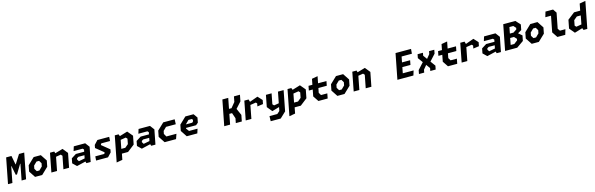

<svg xmlns="http://www.w3.org/2000/svg" viewBox="135 -2945 16509 5325"><g transform="rotate(-15 8389.0 -282.5)"><path d="M-2 0H124.5L213.5 -459H220.5L273 -194.5H308L468.5 -459H477.5L388.5 0H517L659 -730H509L348 -475H342L292.5 -730H140Z M775 0H980L1173.5 -184.5L1207 -356.5L1085 -541H880L687 -356.5L653.5 -184.5ZM813 -221.5 830 -309.5 923 -400.5H998L1047 -319.5L1030 -231.5L937.5 -140.5H862.5Z M1589 0H1751.5L1830.5 -405.5L1711.5 -553L1486.5 -487.5L1471 -541H1348.5L1243.5 0H1406L1481.5 -388.5L1622 -411.5L1661 -370Z M2249 0H2371.5L2452.5 -416.5L2359 -541H2031.5L1992 -414.5H2251L2283.5 -382L2271.5 -321.5H2032.5L1893 -233.5L1866.5 -96.5L1978 11L2234.5 -50ZM2026.5 -162 2033 -196.5 2079 -226.5H2253L2236 -139L2062.5 -105.5Z M2527.5 0H2870L2975.5 -113L2992 -197.5L2769.5 -378.5L2775.5 -408.5L2795 -423H3040.5L3048.5 -541H2709.5L2604 -428L2588 -343.5L2812 -162.5L2806.5 -132.5L2786.5 -118H2535.5Z M3064.5 200 3235.5 170 3268.5 0H3445L3648.5 -158.5L3695.5 -400.5L3567.5 -553L3339.5 -484L3317 -541H3208.5ZM3286.5 -131.5 3334.5 -378 3486 -402.5 3525 -361 3496 -211.5 3400.5 -131.5Z M4109 0H4231.5L4312.5 -416.5L4219 -541H3891.5L3852 -414.5H4111L4143.5 -382L4131.5 -321.5H3892.5L3753 -233.5L3726.5 -96.5L3838 11L4094.5 -50ZM3886.5 -162 3893 -196.5 3939 -226.5H4113L4096 -139L3922.5 -105.5Z M4495 0H4823L4872 -140.5H4582.5L4534 -226.5L4550 -309.5L4643 -400.5H4922.5L4928 -541H4600L4407 -356.5L4373.5 -184.5Z M5130 0H5434L5473.5 -125.5H5229.5L5166 -211.5L5169.5 -228.5H5459L5525 -284.5L5552 -425.5L5470 -541H5235L5042 -356.5L5008.5 -184.5ZM5191 -323.5 5292.5 -425.5H5391.5L5414 -396.5L5405.5 -353.5L5375 -323.5Z M6539 0H6711.5L6746.5 -180.5L6660.5 -375L6818.5 -549.5L6853.5 -730H6681L6651 -576.5L6530.5 -430H6458.5L6517 -730H6348.5L6206.5 0H6375L6432 -294H6509.5L6565 -133.5Z M7237 -292 7403.5 -315 7425 -425.5 7307.5 -553 7072 -469 7051 -541H6928.5L6823.5 0H6986L7060 -381.5L7222 -406.5L7253 -374.5Z M7487.5 200H7775L7943.5 40.5L8056.5 -541H7894L7832.5 -223L7692 -200L7653 -241.5L7711 -541H7548.5L7483.5 -206L7602.5 -58.5L7812.5 -119.5L7791 -11.5L7716 54.5H7491Z M8024.5 200 8195.5 170 8228.5 0H8405L8608.5 -158.5L8655.5 -400.5L8527.5 -553L8299.5 -484L8277 -541H8168.5ZM8246.5 -131.5 8294.5 -378 8446 -402.5 8485 -361 8456 -211.5 8360.5 -131.5Z M8910.5 0.5H9176.5L9203.5 -140H9022.5L8977.5 -216L9003 -347.5H9244L9269 -476.5H9028L9066 -670.5L8897.5 -640.5L8865.5 -476.5H8754L8729 -347.5H8840.5L8804 -159Z M9455 0H9660L9853.5 -184.5L9887 -356.5L9765 -541H9560L9367 -356.5L9333.5 -184.5ZM9493 -221.5 9510 -309.5 9603 -400.5H9678L9727 -319.5L9710 -231.5L9617.5 -140.5H9542.5Z M10269 0H10431.5L10510.5 -405.5L10391.5 -553L10166.5 -487.5L10151 -541H10028.5L9923.5 0H10086L10161.5 -388.5L10302 -411.5L10341 -370Z M11178.5 0H11638.5L11680 -135.5H11369.5L11402 -304.5H11635L11660 -433H11427L11458.5 -594.5H11754L11765.5 -730H11320.5Z M12123 0H12277.5L12298.5 -107.5L12194.5 -250L12362 -433.5L12382.5 -541H12232L12216.5 -460.5L12123.5 -347.5L12041.5 -460.5L12057 -541H11902.5L11882 -433.5L11985.5 -291L11818.5 -107.5L11797.5 0H11948L11963.5 -80.5L12056.5 -193L12138.5 -80.5Z M12630.5 0.5H12896.5L12923.5 -140H12742.5L12697.5 -216L12723 -347.5H12964L12989 -476.5H12748L12786 -670.5L12617.5 -640.5L12585.5 -476.5H12474L12449 -347.5H12560.5L12524 -159Z M13437 -292 13603.5 -315 13625 -425.5 13507.5 -553 13272 -469 13251 -541H13128.5L13023.5 0H13186L13260 -381.5L13422 -406.5L13453 -374.5Z M14029 0H14151.5L14232.5 -416.5L14139 -541H13811.5L13772 -414.5H14031L14063.5 -382L14051.5 -321.5H13812.5L13673 -233.5L13646.5 -96.5L13758 11L14014.5 -50ZM13806.5 -162 13813 -196.5 13859 -226.5H14033L14016 -139L13842.5 -105.5Z M14271 0H14619L14818.5 -140L14848.5 -292L14744.5 -379.5L14853 -444.5L14882.5 -596.5L14761 -730H14413ZM14463 -120.5 14500 -311H14609.5L14675.5 -240L14667.5 -197L14567.5 -120.5ZM14523.5 -431.5 14558 -609.5H14670L14734 -539.5L14725.5 -496.5L14628 -431.5Z M15035 0H15240L15433.5 -184.5L15467 -356.5L15345 -541H15140L14947 -356.5L14913.5 -184.5ZM15073 -221.5 15090 -309.5 15183 -400.5H15258L15307 -319.5L15290 -231.5L15197.5 -140.5H15122.5Z M15772 0.5H15998.5L16042.5 -150H15886L15839 -216L15925 -657.5L15853 -765H15635L15591 -614.5H15754L15665.5 -159Z M16523 0H16631.5L16780 -765L16609.5 -735L16571.5 -540H16395L16191.5 -381.5L16144.5 -139.5L16272.5 13L16501.5 -56ZM16315 -179 16344 -328.5 16439.5 -408.5H16553L16505.5 -162.5L16353.5 -137.5Z"/></g></svg>

Font: Monaspace Krypton ExtraBold
Style: Italic
Weight: 800
Italic angle: -11°
Designer: Riley Cran & the Lettermatic Team
Foundry: Lettermatic
Version: Version 1.101 (Monaspace Krypton)